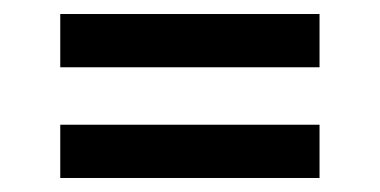

<svg xmlns="http://www.w3.org/2000/svg" viewBox="-20 -414 542 274"><path d="M436 -318H66V-394H436ZM436 -160H66V-236H436Z"/></svg>

Font: Cabin
Style: Regular
Weight: 400
Designer: Pablo Impallari
Foundry: Pablo Impallari
Version: Version 1.007